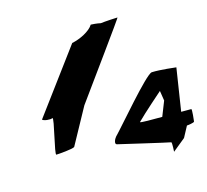

<svg xmlns="http://www.w3.org/2000/svg" viewBox="-103 -840 1023 951"><g transform="rotate(-15 408.5 -364.5)"><path d="M85 -330C92 -322 125 -318 137 -324C148 -324 98 -144 109 -144C120 -144 196 -150 204 -158L306 -344C382 -450 581 -722 577 -722C570 -722 512 -719 490 -716C473 -720 447 -722 440 -722C422 -692 369 -666 328 -658ZM412 -116C412 -116 668 -56 674 -56C680 -56 675 -3 676 -7L741 -60L771 -116C774 -116 809 -120 810 -126C811 -130 817 -189 813 -189H761L795 -408C795 -408 714 -418 671 -416C643 -415 455 -191 418 -154C409 -144 398 -119 412 -116ZM551 -193C585 -228 686 -316 686 -316L694 -265L664 -189C620 -189 546 -188 551 -193Z"/></g></svg>

Font: Ampere
Style: SCExtIta
Weight: 400
Version: Version 1